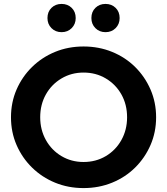

<svg xmlns="http://www.w3.org/2000/svg" viewBox="-20 -948 853 979"><path d="M406 11Q328 11 261 -16.5Q194 -44 143.5 -93.5Q93 -143 64.5 -208.5Q36 -274 36 -350Q36 -426 64.5 -491.5Q93 -557 143.5 -606.5Q194 -656 261 -683.5Q328 -711 406 -711Q484 -711 551.5 -683.5Q619 -656 669 -606.5Q719 -557 747.5 -491.5Q776 -426 776 -350Q776 -274 747.5 -208.5Q719 -143 669 -93.5Q619 -44 551.5 -16.5Q484 11 406 11ZM406 -122Q469 -122 519.5 -152Q570 -182 599 -234Q628 -286 628 -350Q628 -415 599 -466.5Q570 -518 519.5 -548Q469 -578 406 -578Q344 -578 293.5 -548Q243 -518 214 -466.5Q185 -415 185 -350Q185 -286 214 -234Q243 -182 293.5 -152Q344 -122 406 -122ZM294 -784Q263 -784 242.5 -804.5Q222 -825 222 -856Q222 -888 242.5 -908Q263 -928 294 -928Q325 -928 345.5 -908Q366 -888 366 -856Q366 -825 345.5 -804.5Q325 -784 294 -784ZM518 -784Q487 -784 466.5 -804.5Q446 -825 446 -856Q446 -888 466.5 -908Q487 -928 518 -928Q549 -928 569.5 -908Q590 -888 590 -856Q590 -825 569.5 -804.5Q549 -784 518 -784Z"/></svg>

Font: Red Hat Display
Style: Bold
Weight: 700
Designer: Pentagram, MCKL
Foundry: Pentagram, MCKL
Version: Version 1.023; ttfautohint (v1.8.3)